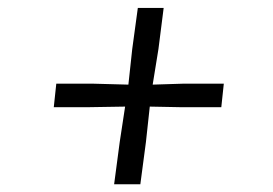

<svg xmlns="http://www.w3.org/2000/svg" viewBox="-20 -554 709 498"><path d="M290.5 -185.5 304.5 -277.5 211.5 -276H119.5L126 -337H220.5L313 -334.5L323 -427L337.5 -533.5H404.5L391 -427L376 -334.5L456 -337H560.5L554 -276H447L368.5 -277.5L358.5 -185.5L344 -76H276Z"/></svg>

Font: Merriweather 72pt Medium
Style: Italic
Weight: 500
Italic angle: -7.8°
Version: Version 2.101